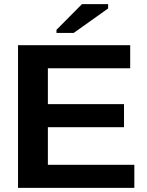

<svg xmlns="http://www.w3.org/2000/svg" viewBox="-20 -906 707 926"><path d="M66.9 0V-688H607.9V-576.7H210.9V-403.8H578.1V-292.5H210.9V-111.3H627.9V0ZM252.4 -747.1V-762.2L375.5 -886.2H501.5V-865.2L335.4 -747.1Z"/></svg>

Font: Liberation Sans
Style: Bold
Weight: 700
Designer: Steve Matteson
Foundry: Ascender Corporation
Version: Version 2.1.5